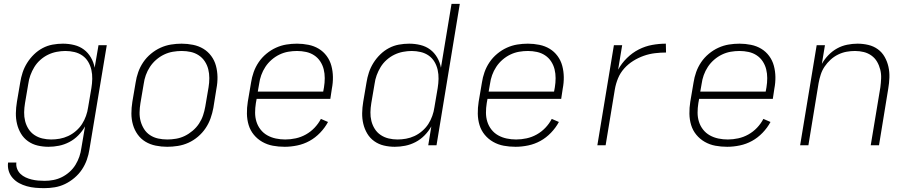

<svg xmlns="http://www.w3.org/2000/svg" viewBox="-20 -755 4740 998"><path d="M210 223Q187 223 164 221Q141 219 119.5 213Q98 207 79.5 197Q61 187 46.5 171Q32 155 25.5 134Q19 113 22 90H65Q63 107 69 122.5Q75 138 86.5 149Q98 160 113 167Q128 174 144.5 178Q161 182 178 183.5Q195 185 212 185Q235 185 258 180.5Q281 176 302 165.5Q323 155 341.5 138.5Q360 122 372.5 101.5Q385 81 392.5 59Q400 37 403 14L422 -98Q408 -73 387 -51.5Q366 -30 340 -16.5Q314 -3 286.5 2.5Q259 8 232 8Q203 8 175.5 1.5Q148 -5 125.5 -21Q103 -37 89 -60.5Q75 -84 68.5 -111Q62 -138 62.5 -167Q63 -196 68 -226L85 -326Q89 -352 97.5 -378Q106 -404 121 -428Q136 -452 156.5 -472Q177 -492 201.5 -505Q226 -518 253 -523Q280 -528 307 -528Q337 -528 365.5 -521Q394 -514 416 -497.5Q438 -481 452.5 -456Q467 -431 472 -403L492 -520H535L445 21Q441 48 431.5 75Q422 102 406 126Q390 150 367 169.5Q344 189 318 201.5Q292 214 264.5 218.5Q237 223 210 223ZM246 -30Q268 -30 290.5 -34Q313 -38 334.5 -48Q356 -58 375 -74.5Q394 -91 406.5 -110.5Q419 -130 427 -152.5Q435 -175 438 -197L455 -297Q459 -321 459.5 -345Q460 -369 455 -391.5Q450 -414 438.5 -433.5Q427 -453 408.5 -466Q390 -479 367 -484.5Q344 -490 320 -490Q298 -490 274.5 -485.5Q251 -481 229.5 -470.5Q208 -460 189.5 -443.5Q171 -427 158.5 -406.5Q146 -386 138 -364Q130 -342 127 -319L110 -219Q106 -195 105.5 -171.5Q105 -148 110.5 -126Q116 -104 128 -85Q140 -66 158.5 -53.5Q177 -41 199.5 -35.5Q222 -30 246 -30Z M849 8Q819 8 789.5 2Q760 -4 736 -18.5Q712 -33 695.5 -56Q679 -79 671 -107Q663 -135 663 -165Q663 -195 668 -226L685 -326Q689 -353 698.5 -380Q708 -407 724.5 -431.5Q741 -456 764.5 -475.5Q788 -495 814.5 -507Q841 -519 869 -523.5Q897 -528 924 -528Q954 -528 983.5 -522Q1013 -516 1037 -501.5Q1061 -487 1078 -464Q1095 -441 1102.5 -413Q1110 -385 1110.5 -355Q1111 -325 1105 -294L1089 -194Q1084 -167 1074.5 -140Q1065 -113 1048.5 -88.5Q1032 -64 1009 -44.5Q986 -25 959.5 -13Q933 -1 904.5 3.5Q876 8 849 8ZM850 -30Q872 -30 895.5 -34Q919 -38 940.5 -48.5Q962 -59 981.5 -75.5Q1001 -92 1014.5 -112.5Q1028 -133 1035.5 -155.5Q1043 -178 1047 -201L1064 -301Q1068 -325 1068 -349Q1068 -373 1062.5 -395Q1057 -417 1044.5 -436Q1032 -455 1013 -467.5Q994 -480 971.5 -485Q949 -490 924 -490Q902 -490 878.5 -486Q855 -482 833 -471.5Q811 -461 792 -444.5Q773 -428 759.5 -407.5Q746 -387 738 -364.5Q730 -342 727 -319L710 -219Q706 -195 705.5 -171Q705 -147 711 -125Q717 -103 729 -84Q741 -65 760 -52.5Q779 -40 802 -35Q825 -30 850 -30Z M1460 8Q1428 8 1398.5 2.5Q1369 -3 1343.5 -17.5Q1318 -32 1299.5 -54.5Q1281 -77 1272.5 -105Q1264 -133 1263.5 -164Q1263 -195 1268 -226L1285 -326Q1289 -353 1298.5 -380Q1308 -407 1324.5 -431.5Q1341 -456 1364.5 -475.5Q1388 -495 1414.5 -507Q1441 -519 1468.5 -523.5Q1496 -528 1524 -528Q1554 -528 1583.5 -522Q1613 -516 1637 -501.5Q1661 -487 1678 -464Q1695 -441 1702.5 -413Q1710 -385 1710.5 -355Q1711 -325 1705 -294L1697 -241H1314L1310 -219Q1306 -194 1306 -169.5Q1306 -145 1313 -122.5Q1320 -100 1334.5 -81.5Q1349 -63 1369.5 -51.5Q1390 -40 1414 -35Q1438 -30 1463 -30Q1490 -30 1517.5 -36Q1545 -42 1570 -56Q1595 -70 1615 -91Q1635 -112 1648 -137L1685 -121Q1669 -91 1644 -65Q1619 -39 1589 -22.5Q1559 -6 1525.5 1Q1492 8 1460 8ZM1320 -279H1660L1664 -301Q1668 -325 1668 -349Q1668 -373 1662.5 -395Q1657 -417 1644.5 -436Q1632 -455 1613 -467.5Q1594 -480 1571 -485Q1548 -490 1524 -490Q1501 -490 1478 -486Q1455 -482 1433 -471.5Q1411 -461 1392 -444.5Q1373 -428 1359.5 -407.5Q1346 -387 1338 -364.5Q1330 -342 1327 -319Z M2032 8Q2003 8 1975.5 1.5Q1948 -5 1925.5 -21Q1903 -37 1889 -60.5Q1875 -84 1868.5 -111Q1862 -138 1862.5 -167Q1863 -196 1868 -226L1885 -326Q1889 -352 1897.5 -378Q1906 -404 1921 -428Q1936 -452 1956.5 -472Q1977 -492 2001.5 -505Q2026 -518 2053 -523Q2080 -528 2107 -528Q2137 -528 2165.5 -521Q2194 -514 2216 -497.5Q2238 -481 2252.5 -456Q2267 -431 2272 -403L2327 -735H2370L2249 0H2206L2222 -98Q2208 -73 2187 -51.5Q2166 -30 2140 -16.5Q2114 -3 2086.5 2.5Q2059 8 2032 8ZM2046 -30Q2068 -30 2090.5 -34Q2113 -38 2134.5 -48Q2156 -58 2175 -74.5Q2194 -91 2206.5 -110.5Q2219 -130 2227 -152.5Q2235 -175 2238 -197L2255 -297Q2259 -321 2259.5 -345Q2260 -369 2255 -391.5Q2250 -414 2238.5 -433.5Q2227 -453 2208.5 -466Q2190 -479 2167 -484.5Q2144 -490 2120 -490Q2098 -490 2074.5 -485.5Q2051 -481 2029.5 -470.5Q2008 -460 1989.5 -443.5Q1971 -427 1958.5 -406.5Q1946 -386 1938 -364Q1930 -342 1927 -319L1910 -219Q1906 -195 1905.5 -171.5Q1905 -148 1910.5 -126Q1916 -104 1928 -85Q1940 -66 1958.5 -53.5Q1977 -41 1999.5 -35.5Q2022 -30 2046 -30Z M2660 8Q2628 8 2598.5 2.5Q2569 -3 2543.5 -17.5Q2518 -32 2499.5 -54.5Q2481 -77 2472.5 -105Q2464 -133 2463.5 -164Q2463 -195 2468 -226L2485 -326Q2489 -353 2498.5 -380Q2508 -407 2524.5 -431.5Q2541 -456 2564.5 -475.5Q2588 -495 2614.5 -507Q2641 -519 2668.5 -523.5Q2696 -528 2724 -528Q2754 -528 2783.5 -522Q2813 -516 2837 -501.5Q2861 -487 2878 -464Q2895 -441 2902.5 -413Q2910 -385 2910.5 -355Q2911 -325 2905 -294L2897 -241H2514L2510 -219Q2506 -194 2506 -169.5Q2506 -145 2513 -122.5Q2520 -100 2534.5 -81.5Q2549 -63 2569.5 -51.5Q2590 -40 2614 -35Q2638 -30 2663 -30Q2690 -30 2717.5 -36Q2745 -42 2770 -56Q2795 -70 2815 -91Q2835 -112 2848 -137L2885 -121Q2869 -91 2844 -65Q2819 -39 2789 -22.5Q2759 -6 2725.5 1Q2692 8 2660 8ZM2520 -279H2860L2864 -301Q2868 -325 2868 -349Q2868 -373 2862.5 -395Q2857 -417 2844.5 -436Q2832 -455 2813 -467.5Q2794 -480 2771 -485Q2748 -490 2724 -490Q2701 -490 2678 -486Q2655 -482 2633 -471.5Q2611 -461 2592 -444.5Q2573 -428 2559.5 -407.5Q2546 -387 2538 -364.5Q2530 -342 2527 -319Z M3085 0 3171 -520H3214L3193 -393Q3211 -426 3239 -453.5Q3267 -481 3300.5 -498Q3334 -515 3370 -521.5Q3406 -528 3441 -528L3442 -482Q3414 -482 3384.5 -478.5Q3355 -475 3326.5 -465Q3298 -455 3271.5 -438.5Q3245 -422 3224.5 -399Q3204 -376 3192.5 -348Q3181 -320 3176 -291L3128 0Z M3760 8Q3728 8 3698.5 2.5Q3669 -3 3643.5 -17.5Q3618 -32 3599.5 -54.5Q3581 -77 3572.5 -105Q3564 -133 3563.5 -164Q3563 -195 3568 -226L3585 -326Q3589 -353 3598.5 -380Q3608 -407 3624.5 -431.5Q3641 -456 3664.5 -475.5Q3688 -495 3714.5 -507Q3741 -519 3768.5 -523.5Q3796 -528 3824 -528Q3854 -528 3883.5 -522Q3913 -516 3937 -501.5Q3961 -487 3978 -464Q3995 -441 4002.5 -413Q4010 -385 4010.5 -355Q4011 -325 4005 -294L3997 -241H3614L3610 -219Q3606 -194 3606 -169.5Q3606 -145 3613 -122.5Q3620 -100 3634.5 -81.5Q3649 -63 3669.5 -51.5Q3690 -40 3714 -35Q3738 -30 3763 -30Q3790 -30 3817.5 -36Q3845 -42 3870 -56Q3895 -70 3915 -91Q3935 -112 3948 -137L3985 -121Q3969 -91 3944 -65Q3919 -39 3889 -22.5Q3859 -6 3825.5 1Q3792 8 3760 8ZM3620 -279H3960L3964 -301Q3968 -325 3968 -349Q3968 -373 3962.5 -395Q3957 -417 3944.5 -436Q3932 -455 3913 -467.5Q3894 -480 3871 -485Q3848 -490 3824 -490Q3801 -490 3778 -486Q3755 -482 3733 -471.5Q3711 -461 3692 -444.5Q3673 -428 3659.5 -407.5Q3646 -387 3638 -364.5Q3630 -342 3627 -319Z M4139 0 4225 -520H4268L4252 -423Q4266 -448 4286.5 -469Q4307 -490 4331.5 -503.5Q4356 -517 4383.5 -522.5Q4411 -528 4437 -528Q4466 -528 4493.5 -521.5Q4521 -515 4543 -499Q4565 -483 4578.5 -459Q4592 -435 4598 -408Q4604 -381 4603 -352Q4602 -323 4597 -294L4549 0H4506L4556 -301Q4559 -324 4560 -347.5Q4561 -371 4555.5 -393Q4550 -415 4539 -434Q4528 -453 4510 -466Q4492 -479 4470 -484.5Q4448 -490 4424 -490Q4402 -490 4380 -486Q4358 -482 4336.5 -471.5Q4315 -461 4297 -444.5Q4279 -428 4266 -408.5Q4253 -389 4246 -367Q4239 -345 4235 -323L4182 0Z"/></svg>

Font: Iosevka Aile Extralight
Style: Italic
Weight: 200
Italic angle: -9°
Designer: Belleve Invis
Foundry: Belleve Invis
Version: Version 31.1.0; ttfautohint (v1.8.4)